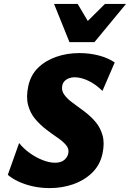

<svg xmlns="http://www.w3.org/2000/svg" viewBox="-20 -947 666 984"><path d="M235 17Q190 17 149 8Q108 -1 75 -16.5Q42 -32 20 -51L78 -214Q100 -186 132 -163Q164 -140 198.5 -126.5Q233 -113 262 -113Q292 -113 309 -127Q326 -141 330 -161Q335 -184 318.5 -203.5Q302 -223 274 -242Q246 -261 216 -284Q186 -307 160.5 -337Q135 -367 124 -408.5Q113 -450 125 -506Q137 -562 174.5 -599Q212 -636 267.5 -655.5Q323 -675 387 -675Q438 -675 485 -663Q532 -651 568 -627L505 -481Q471 -515 433 -533Q395 -551 362 -551Q347 -551 333.5 -546Q320 -541 311 -531.5Q302 -522 299 -508Q294 -483 309.5 -461.5Q325 -440 352.5 -420Q380 -400 411.5 -376.5Q443 -353 468.5 -323.5Q494 -294 505.5 -253.5Q517 -213 505 -158Q492 -100 451.5 -61Q411 -22 354.5 -2.5Q298 17 235 17ZM336 -731 398 -808 518 -927H626L464 -731ZM336 -731 257 -927H378L448 -809L464 -731Z"/></svg>

Font: Ysabeau Black
Style: Italic
Weight: 900
Italic angle: -12°
Version: Version 2.000;gftools[0.9.27.dev2+g8671c4b]